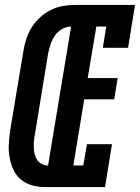

<svg xmlns="http://www.w3.org/2000/svg" viewBox="-20 -755 565 775"><path d="M160 0Q133 0 107.5 -7.5Q82 -15 63 -31.5Q44 -48 33.5 -71.5Q23 -95 18.5 -120.5Q14 -146 15.5 -173.5Q17 -201 21 -228L75 -552Q79 -577 87 -600.5Q95 -624 109 -646Q123 -668 142.5 -685.5Q162 -703 185 -714.5Q208 -726 232.5 -730.5Q257 -735 281 -735H525L497 -562H395L409 -648H369L334 -440H455L441 -354H320L276 -87H316L331 -173H432L404 0ZM174 -87 267 -648Q248 -648 230 -637.5Q212 -627 201 -610.5Q190 -594 184 -575.5Q178 -557 174 -538L121 -213Q118 -200 117 -186Q116 -172 116.5 -158.5Q117 -145 120 -132.5Q123 -120 130 -109.5Q137 -99 149 -93Q161 -87 174 -87Z"/></svg>

Font: Iosevka Gothic
Style: Bold Italic
Weight: 700
Italic angle: -9°
Monospace: yes
Designer: Belleve Invis
Foundry: Belleve Invis
Version: Version 15.5.1; ttfautohint (v1.8.4)